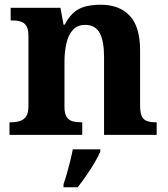

<svg xmlns="http://www.w3.org/2000/svg" viewBox="-20 -569 707 810"><path d="M20 0V-53H22Q45 -53 62.5 -58Q80 -63 90 -77.5Q100 -92 100 -122V-418Q100 -446 91 -460Q82 -474 66 -478.5Q50 -483 28 -483H25V-536H235L248 -465H253Q273 -503 296.5 -520.5Q320 -538 347.5 -543.5Q375 -549 406 -549Q483 -549 527 -503Q571 -457 571 -356V-124Q571 -93 578.5 -78Q586 -63 601 -58Q616 -53 638 -53H641V0H419V-329Q419 -394 401 -429Q383 -464 339 -464Q306 -464 287 -442.5Q268 -421 260 -385.5Q252 -350 252 -309V-118Q252 -90 261 -76Q270 -62 286 -57.5Q302 -53 324 -53H327V0ZM248 208Q255 188 262.5 162Q270 136 276.5 109.5Q283 83 287 61H403V71Q394 92 378 119Q362 146 343.5 172.5Q325 199 308 221H248Z"/></svg>

Font: Noto Serif Kannada
Style: Bold
Weight: 700
Version: Version 2.003